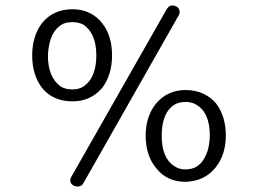

<svg xmlns="http://www.w3.org/2000/svg" viewBox="-20 -651 945 702"><path d="M285.1 -560.9Q267.8 -570.1 243.7 -570.1Q219.5 -570.1 203.4 -559.8Q187.4 -549.4 175.9 -531Q157.5 -498.9 155.2 -448.3Q155.2 -367.8 202.3 -334.5Q219.5 -324.1 244.8 -324.1Q270.1 -324.1 286.2 -335.6Q302.3 -347.1 312.6 -363.2Q332.2 -396.6 332.2 -448.3Q332.2 -528.7 285.1 -560.9ZM587.4 -613.8Q596.6 -631 609.2 -631Q621.8 -631 629.3 -624.1Q636.8 -617.2 636.8 -607.5Q636.8 -597.7 631 -590.8L285.1 18.4Q278.2 31 264.9 31Q251.7 31 244.3 24.1Q236.8 17.2 236.8 9.8Q236.8 2.3 240.2 -3.4ZM244.8 -617.2Q281.6 -617.2 309.2 -602.9Q336.8 -588.5 354 -565.5Q389.7 -520.7 389.7 -448.3Q389.7 -377 352.9 -328.7Q309.2 -279.3 243.7 -280.5Q174.7 -280.5 134.5 -328.7Q97.7 -375.9 97.7 -448.3Q97.7 -519.5 134.5 -567.8Q175.9 -617.2 244.8 -617.2ZM658.6 -321.8Q695.4 -321.8 724.1 -308Q752.9 -294.3 771.3 -271.3Q805.7 -224.1 805.7 -155.2Q805.7 -85.1 767.8 -37.9Q727.6 11.5 658.6 13.8Q589.7 13.8 550.6 -36.8Q512.6 -82.8 512.6 -155.2Q512.6 -225.3 550.6 -272.4Q592 -321.8 658.6 -321.8ZM700 -266.7Q683.9 -278.2 658.6 -278.2Q633.3 -278.2 617.2 -267.8Q601.1 -257.5 589.7 -239.1Q571.3 -206.9 571.3 -155.2Q571.3 -72.4 617.2 -43.7Q635.6 -31 659.8 -31.6Q683.9 -32.2 700 -42.5Q716.1 -52.9 726.4 -71.3Q746 -103.4 747.1 -155.2Q747.1 -237.9 700 -266.7Z"/></svg>

Font: Mallanna
Style: Regular
Weight: 400
Designer: Purushoth Kumar Guthula
Foundry: Andhrapradesh Society for Knowledge Networks
Version: Version 1.0.4; ttfautohint (vUNKNOWN) -l 7 -r 28 -G 50 -x 13